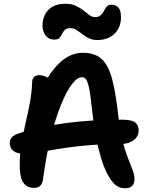

<svg xmlns="http://www.w3.org/2000/svg" viewBox="-20 -992 793 1022"><path d="M645 10Q617 10 596 -6.5Q575 -23 553 -63Q534 -98 518 -151Q502 -204 491 -263Q480 -322 474 -374Q467 -438 461.5 -479Q456 -520 450 -541.5Q444 -563 436 -572Q428 -581 416 -581Q391 -581 362.5 -543.5Q334 -506 305 -435Q276 -364 251 -265Q226 -166 210 -44Q207 -17 195.5 -4.5Q184 8 161 8Q124 8 104.5 -19Q85 -46 85 -112Q85 -173 94.5 -229Q104 -285 116.5 -338.5Q129 -392 139 -445Q149 -498 151 -553Q151 -571 160.5 -581.5Q170 -592 190 -592Q208 -592 226.5 -582.5Q245 -573 260 -550L209 -533Q251 -617 304.5 -664Q358 -711 421 -711Q487 -711 523 -676Q559 -641 578 -566.5Q597 -492 610 -373Q618 -297 632 -243Q646 -189 661 -151Q676 -113 686 -86.5Q696 -60 696 -38Q696 -15 683.5 -2.5Q671 10 645 10ZM108 -174Q68 -174 50 -189.5Q32 -205 32 -231Q32 -249 43.5 -261.5Q55 -274 80 -282Q186 -317 324 -336Q462 -355 630 -355Q681 -355 699.5 -340Q718 -325 718 -298Q718 -266 691 -245.5Q664 -225 617 -225Q528 -225 460 -219.5Q392 -214 339.5 -206.5Q287 -199 246 -191.5Q205 -184 171.5 -179Q138 -174 108 -174ZM269 -781Q240 -781 223 -803Q206 -825 206 -856Q206 -885 218 -911.5Q230 -938 257 -955Q284 -972 328 -972Q361 -972 384 -961Q407 -950 424 -936.5Q441 -923 455.5 -912Q470 -901 485 -901Q502 -901 511.5 -907.5Q521 -914 527.5 -924Q534 -934 539 -944Q544 -954 552 -960.5Q560 -967 574 -967Q597 -967 610.5 -951.5Q624 -936 624 -900Q624 -847 590 -813Q556 -779 498 -779Q472 -779 453 -788.5Q434 -798 418 -810.5Q402 -823 387.5 -832.5Q373 -842 355 -842Q335 -842 325.5 -833Q316 -824 310.5 -811.5Q305 -799 296 -790Q287 -781 269 -781Z"/></svg>

Font: Shantell Sans SemiBold
Style: Regular
Weight: 600
Designer: Stephen Nixon, Anya Danilova, Shantell Martin
Foundry: Arrow Type
Version: Version 1.011;[c5ecc13dd]